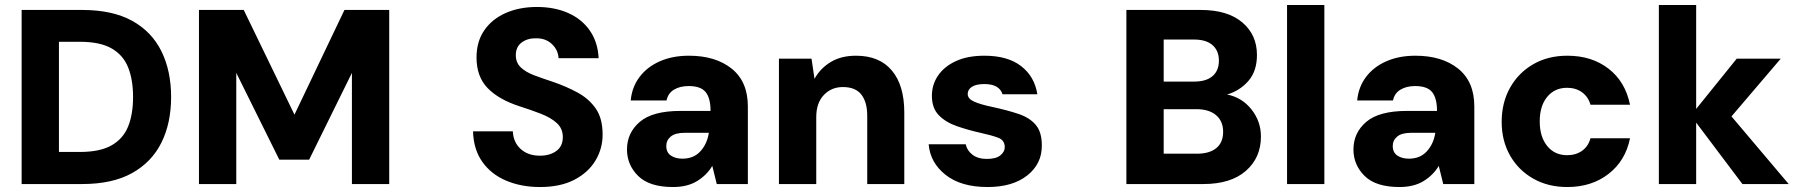

<svg xmlns="http://www.w3.org/2000/svg" viewBox="-20 -740 7225 772"><path d="M67 0V-700H310Q432 -700 511 -656.5Q590 -613 629 -534Q668 -455 668 -350Q668 -245 629 -166.5Q590 -88 511 -44Q432 0 310 0ZM217 -129H301Q382 -129 428.5 -155.5Q475 -182 495 -231Q515 -280 515 -350Q515 -420 495 -469.5Q475 -519 428.5 -545.5Q382 -572 301 -572H217Z M780 0V-700H960L1164 -279L1365 -700H1545V0H1395V-447L1223 -98H1103L930 -447V0Z M2151 12Q2076 12 2015.5 -13.5Q1955 -39 1919.5 -89Q1884 -139 1882 -212H2042Q2044 -168 2073.5 -141Q2103 -114 2151 -114Q2191 -114 2217 -133Q2243 -152 2243 -189Q2243 -223 2219 -245Q2195 -267 2155 -282.5Q2115 -298 2068 -313Q1985 -340 1940.5 -386Q1896 -432 1896 -509Q1896 -573 1927.5 -618.5Q1959 -664 2014 -688Q2069 -712 2139 -712Q2210 -712 2265 -687.5Q2320 -663 2352 -616.5Q2384 -570 2387 -506H2226Q2224 -539 2199.5 -562.5Q2175 -586 2137 -586Q2102 -587 2078 -569.5Q2054 -552 2054 -518Q2054 -488 2074 -469Q2094 -450 2128.5 -437Q2163 -424 2206 -410Q2258 -392 2303 -367.5Q2348 -343 2375.5 -303.5Q2403 -264 2403 -199Q2403 -142 2374 -94Q2345 -46 2289 -17Q2233 12 2151 12Z M2686 12Q2591 12 2546 -32.5Q2501 -77 2501 -139Q2501 -206 2552.5 -250Q2604 -294 2716 -294H2837Q2837 -345 2817.5 -369.5Q2798 -394 2749 -394Q2714 -394 2690 -379.5Q2666 -365 2660 -336H2516Q2521 -390 2551.5 -430.5Q2582 -471 2633 -493.5Q2684 -516 2750 -516Q2857 -516 2922 -464Q2987 -412 2987 -312V0H2862L2844 -73Q2822 -36 2783 -12Q2744 12 2686 12ZM2724 -102Q2769 -102 2796 -131.5Q2823 -161 2830 -205V-206H2733Q2695 -206 2677 -191Q2659 -176 2659 -153Q2659 -127 2677.5 -114.5Q2696 -102 2724 -102Z M3112 0V-504H3243L3255 -423Q3278 -465 3320 -490.5Q3362 -516 3422 -516Q3516 -516 3566 -456.5Q3616 -397 3616 -288V0H3467V-274Q3467 -329 3443.5 -359.5Q3420 -390 3369 -390Q3323 -390 3292.5 -358Q3262 -326 3262 -269V0Z M3951 12Q3844 12 3782 -37Q3720 -86 3714 -160H3863Q3868 -135 3890 -118Q3912 -101 3948 -101Q3985 -101 4002.5 -115.5Q4020 -130 4020 -148Q4020 -176 3994 -186Q3968 -196 3922 -206Q3873 -217 3828 -232.5Q3783 -248 3755 -276.5Q3727 -305 3727 -355Q3727 -400 3752 -436.5Q3777 -473 3824 -494.5Q3871 -516 3938 -516Q4032 -516 4086 -474Q4140 -432 4151 -361H4011Q3998 -402 3938 -402Q3905 -402 3888 -391Q3871 -380 3871 -362Q3871 -343 3896.5 -331.5Q3922 -320 3970 -310Q4030 -297 4075 -282Q4120 -267 4144.5 -238Q4169 -209 4169 -156Q4170 -82 4111 -35Q4052 12 3951 12Z M4509 0V-700H4808Q4916 -700 4975 -650Q5034 -600 5034 -519Q5034 -454 4999.5 -414.5Q4965 -375 4914 -360Q4974 -348 5012 -300Q5050 -252 5050 -191Q5050 -106 4989.5 -53Q4929 0 4818 0ZM4659 -412H4782Q4830 -412 4855.5 -434Q4881 -456 4881 -496Q4881 -536 4855.5 -558.5Q4830 -581 4781 -581H4659ZM4659 -122H4793Q4843 -122 4870.5 -144.5Q4898 -167 4898 -210Q4898 -253 4869.5 -277Q4841 -301 4791 -301H4659Z M5155 0V-720H5305V0Z M5607 12Q5512 12 5467 -32.5Q5422 -77 5422 -139Q5422 -206 5473.5 -250Q5525 -294 5637 -294H5758Q5758 -345 5738.5 -369.5Q5719 -394 5670 -394Q5635 -394 5611 -379.5Q5587 -365 5581 -336H5437Q5442 -390 5472.5 -430.5Q5503 -471 5554 -493.5Q5605 -516 5671 -516Q5778 -516 5843 -464Q5908 -412 5908 -312V0H5783L5765 -73Q5743 -36 5704 -12Q5665 12 5607 12ZM5645 -102Q5690 -102 5717 -131.5Q5744 -161 5751 -205V-206H5654Q5616 -206 5598 -191Q5580 -176 5580 -153Q5580 -127 5598.5 -114.5Q5617 -102 5645 -102Z M6282 12Q6204 12 6144.5 -22Q6085 -56 6051.5 -115Q6018 -174 6018 -250Q6018 -327 6051.5 -387Q6085 -447 6144.5 -481.5Q6204 -516 6282 -516Q6380 -516 6447.5 -464Q6515 -412 6534 -319H6375Q6366 -351 6341 -369Q6316 -387 6281 -387Q6231 -387 6201 -350.5Q6171 -314 6171 -252Q6171 -190 6201 -153Q6231 -116 6281 -116Q6316 -116 6341 -133.5Q6366 -151 6375 -184H6534Q6516 -94 6448 -41Q6380 12 6282 12Z M6650 0V-720H6800V-302L6963 -504H7140L6942 -272L7172 0H6986L6800 -247V0Z"/></svg>

Font: DM Sans Black
Style: Regular
Weight: 900
Designer: Colophon Foundry, Jonny Pinhorn
Foundry: Colophon Foundry
Version: Version 4.004; ttfautohint (v1.8.4.7-5d5b)